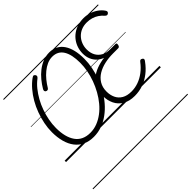

<svg xmlns="http://www.w3.org/2000/svg" viewBox="-284 -1227 1938 1938"><g transform="rotate(-45 685.0 -257.5)"><path d="M379 19Q313 19 263 -4.5Q213 -28 179.5 -71.5Q146 -115 129 -177Q112 -239 112 -316Q112 -373 124 -433Q136 -493 157.5 -552Q179 -611 210 -664.5Q241 -718 279.5 -763Q318 -808 361 -839Q379 -852 386.5 -850Q394 -848 402 -839Q409 -829 407 -820Q405 -811 392 -800Q353 -771 319.5 -729.5Q286 -688 258.5 -639Q231 -590 211.5 -535Q192 -480 181.5 -424.5Q171 -369 171 -315Q171 -250 184 -198.5Q197 -147 223 -110Q249 -73 289 -54Q329 -35 383 -35Q435 -35 483 -53.5Q531 -72 574 -104.5Q617 -137 653.5 -181Q690 -225 719 -277Q748 -329 768.5 -385Q789 -441 799.5 -497.5Q810 -554 810 -607Q810 -666 800.5 -711Q791 -756 771.5 -787.5Q752 -819 722.5 -835Q693 -851 653 -851Q615 -851 579 -835Q543 -819 509.5 -791.5Q476 -764 448 -729.5Q420 -695 398 -658Q391 -647 380.5 -645.5Q370 -644 361 -650Q353 -656 351.5 -664.5Q350 -673 357 -686Q382 -728 414 -767Q446 -806 485 -836.5Q524 -867 568.5 -885Q613 -903 663 -903Q713 -903 751.5 -882.5Q790 -862 816 -823.5Q842 -785 855 -730.5Q868 -676 868 -607Q868 -548 856 -486Q844 -424 821.5 -362.5Q799 -301 766.5 -245Q734 -189 692.5 -141Q651 -93 601.5 -57Q552 -21 496 -1Q440 19 379 19ZM963 19Q887 19 835.5 -11.5Q784 -42 759 -94Q734 -146 734 -209Q734 -269 755 -315Q776 -361 813.5 -393.5Q851 -426 902.5 -445.5Q954 -465 1015 -473Q978 -486 950.5 -512Q923 -538 908 -574Q893 -610 893 -654Q893 -696 905 -733.5Q917 -771 939.5 -802Q962 -833 993.5 -855.5Q1025 -878 1064.5 -890.5Q1104 -903 1150 -903Q1195 -903 1235 -890Q1275 -877 1308 -853.5Q1341 -830 1362 -799Q1370 -788 1369.5 -779Q1369 -770 1359 -762Q1349 -754 1340 -756Q1331 -758 1322 -767Q1300 -793 1272.5 -811.5Q1245 -830 1212.5 -839.5Q1180 -849 1143 -849Q1100 -849 1065 -834.5Q1030 -820 1004.5 -793.5Q979 -767 965 -731.5Q951 -696 951 -656Q951 -606 971 -569Q991 -532 1028.5 -511Q1066 -490 1119 -490H1194Q1204 -490 1207.5 -484.5Q1211 -479 1208 -465Q1206 -453 1200 -446.5Q1194 -440 1185 -440H1109Q1048 -440 991.5 -427.5Q935 -415 890 -388Q845 -361 818.5 -317.5Q792 -274 792 -214Q792 -164 811 -123.5Q830 -83 870 -59.5Q910 -36 972 -36Q1022 -36 1070.5 -53Q1119 -70 1163.5 -103.5Q1208 -137 1245 -186Q1254 -198 1263 -199Q1272 -200 1283 -192Q1293 -185 1292.5 -176Q1292 -167 1282 -155Q1240 -97 1189.5 -58.5Q1139 -20 1082.5 -0.5Q1026 19 963 19ZM0 378H1353V388H0ZM0 -20H1353V0H0ZM0 -505H1353V-500H0ZM0 -898H1353V-888H0Z"/></g></svg>

Font: Playwrite DE SAS Guides
Style: Regular
Weight: 400
Designer: Veronika Burian, José Scaglione
Foundry: TypeTogether
Version: Version 1.003